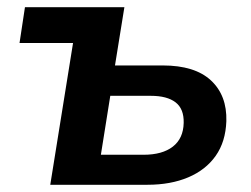

<svg xmlns="http://www.w3.org/2000/svg" viewBox="-20 -511 694 531"><path d="M119 0 182 -392H34L49 -491H324L298 -330H430Q519 -330 563.5 -288.5Q608 -247 606 -176Q604 -119 576.5 -80Q549 -41 500.5 -20.5Q452 0 388 0ZM259 -83H377Q429 -83 458 -105.5Q487 -128 488 -171Q489 -210 465.5 -228Q442 -246 397 -246H285Z"/></svg>

Font: Nunito Sans 11pt
Style: Bold Italic
Weight: 700
Italic angle: -9°
Version: Version 3.101;gftools[0.9.27]